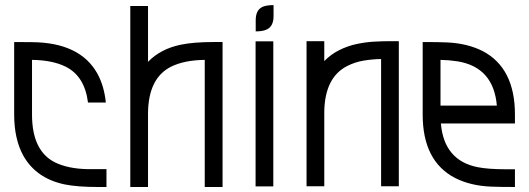

<svg xmlns="http://www.w3.org/2000/svg" viewBox="-20 -747 2114 767"><path d="M405.3 -71.3V0H370.1Q289.6 0 238.3 -10.3Q124.5 -34.2 73.2 -125Q36.6 -191.4 36.6 -289.6V-579.1L107.9 -578.6Q299.3 -577.1 368.7 -453.6Q396 -404.3 402.8 -337.4H331.5Q318.4 -442.4 242.7 -480.5Q189.5 -506.8 107.9 -507.8V-289.6Q107.9 -144.5 199.2 -98.6Q251.5 -72.8 330.6 -71.3Z M869.1 0H797.9V-507.8Q716.3 -506.8 663.1 -480.5Q573.2 -435.1 571.3 -296.9V0H500.5V-723.1H571.3V-500Q621.6 -551.8 702.1 -568.4Q752.9 -579.1 833.5 -579.1H869.1Z M1001.5 -621.6V-666Q1001.5 -706.5 1027.8 -719.2Q1043.5 -726.6 1072.8 -726.6V-682.6Q1072.8 -642.1 1045.9 -629.4Q1030.3 -621.6 1001.5 -621.6ZM1071.8 -2.4H1001V-582H1071.8Z M1537.6 -582.5H1573.2V-2.9H1502.4V-511.2Q1469.2 -510.7 1434.1 -505.1Q1398.9 -499.5 1367.2 -483.4Q1277.3 -438 1275.4 -299.8V-2.9H1204.6V-582.5H1275.4V-502.9Q1300.8 -529.3 1334.5 -546.4Q1369.6 -564 1406.2 -571.5Q1442.9 -579.1 1477.1 -580.8Q1511.2 -582.5 1537.6 -582.5Z M2037.1 0Q1975.1 0 1940.9 -1.5Q1859.9 -4.9 1798.8 -35.6Q1668.5 -102.5 1668.5 -289.6V-579.1Q1730.5 -579.1 1764.6 -577.6Q1845.7 -574.2 1907.2 -543.5Q2037.1 -476.1 2037.1 -289.6V-253.9H1741.2Q1753.9 -105.5 1888.7 -79.1Q1930.2 -70.8 2002 -70.8H2037.1ZM1964.8 -325.2Q1951.7 -478.5 1807.6 -502Q1772.5 -507.3 1739.7 -507.8V-325.2Z"/></svg>

Font: Greenwashing Machine
Style: Regular
Weight: 400
Designer: Tup Wanders
Foundry: Free font, DO NOT SELL
Version: Version 1.00;August 10, 2023;FontCreator 11.5.0.2430 64-bit